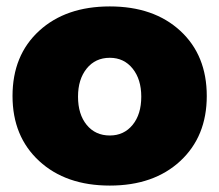

<svg xmlns="http://www.w3.org/2000/svg" viewBox="-20 -571 683 598"><path d="M624 -272Q624 -146 541.5 -69.5Q459 7 322 7Q185 7 102 -69.5Q19 -146 19 -272Q19 -399 102 -475Q185 -551 322 -551Q459 -551 541.5 -475Q624 -399 624 -272ZM322 -391Q277 -391 250 -357.5Q223 -324 223 -270Q223 -215 250 -182Q277 -149 322 -149Q366 -149 393 -182Q420 -215 420 -270Q420 -324 393 -357.5Q366 -391 322 -391Z"/></svg>

Font: Montserrat Extra Bold
Style: Regular
Weight: 800
Designer: Julieta Ulanovsky
Foundry: Julieta Ulanovsky
Version: Version 3.001;PS 003.001;hotconv 1.0.70;makeotf.lib2.5.58329